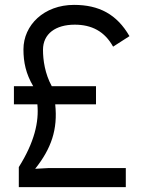

<svg xmlns="http://www.w3.org/2000/svg" viewBox="-20 -766 590 786"><path d="M57 -82V0H495V-78H179L124 -75C190 -158 217 -236 206 -339H373V-413H192C164 -464 156 -520 156 -562C156 -628 208 -665 286 -665C355 -665 408 -638 443 -575L510 -618C458 -708 385 -746 283 -746C160 -746 76 -663 76 -564C76 -511 86 -464 116 -413H37V-339H133C140 -267 121 -184 57 -82Z"/></svg>

Font: Kreadon Medium
Style: Regular
Weight: 500
Designer: kohakuno
Foundry: StudioGnu
Version: Version 1.000;Glyphs 3.1.2 (3151)